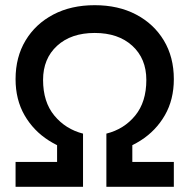

<svg xmlns="http://www.w3.org/2000/svg" viewBox="-20 -720 730 740"><path d="M300 -128Q227 -141 168 -178.5Q109 -216 74.5 -276Q40 -336 40 -415Q40 -500 78.5 -564Q117 -628 185.5 -664Q254 -700 345 -700Q436 -700 504.5 -664Q573 -628 611.5 -564Q650 -500 650 -415Q650 -336 615.5 -276Q581 -216 522 -178.5Q463 -141 390 -128V-205Q458 -222 501 -274.5Q544 -327 544 -412Q544 -494 490 -543.5Q436 -593 345 -593Q254 -593 200 -543.5Q146 -494 146 -412Q146 -327 189.5 -274.5Q233 -222 300 -205ZM40 0V-96H300V0ZM200 0V-180H300V0ZM390 0V-180H490V0ZM390 0V-96H650V0Z"/></svg>

Font: Radio Canada Big
Style: Regular
Weight: 400
Designer: Étienne Aubert Bonn
Foundry: Coppers and Brasses
Version: Version 1.001